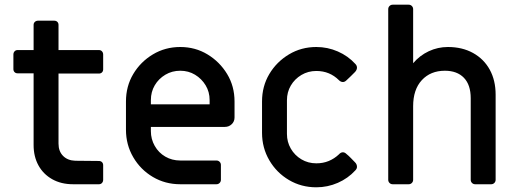

<svg xmlns="http://www.w3.org/2000/svg" viewBox="-20 -784 2199 817"><path d="M291 0Q240 0 202 -21.5Q164 -43 143.5 -80.5Q123 -118 123 -167V-472H55Q47 -472 42 -477Q37 -482 37 -490V-552Q37 -560 42 -565.5Q47 -571 55 -571H123V-678Q123 -686 128.5 -691Q134 -696 142 -696H210Q219 -696 224 -691Q229 -686 229 -678V-571H401Q409 -571 414 -565.5Q419 -560 419 -552V-489Q419 -481 414 -476Q409 -471 401 -471H229V-173Q229 -140 248.5 -120.5Q268 -101 300 -100L401 -99Q409 -99 414 -94Q419 -89 419 -81V-19Q419 -11 414 -5.5Q409 0 401 0Z M747 0Q683 0 630.5 -31Q578 -62 547 -115Q516 -168 516 -232V-352Q516 -417 547 -469Q578 -521 630.5 -552.5Q683 -584 747 -584Q811 -584 863 -552.5Q915 -521 946.5 -469Q978 -417 978 -352V-284Q978 -267 966 -255.5Q954 -244 937 -244H622V-226Q622 -192 638.5 -163Q655 -134 683.5 -117.5Q712 -101 747 -101H901Q909 -101 914.5 -95.5Q920 -90 920 -82V-19Q920 -11 914.5 -5.5Q909 0 901 0ZM622 -340H872V-358Q872 -393 855 -421Q838 -449 810 -466Q782 -483 747 -483Q712 -483 683.5 -466Q655 -449 638.5 -421Q622 -393 622 -358Z M1326 13Q1262 13 1209.5 -18Q1157 -49 1126 -102Q1095 -155 1095 -219V-352Q1095 -417 1126 -469Q1157 -521 1209.5 -552.5Q1262 -584 1326 -584Q1374 -584 1417.5 -565Q1461 -546 1492 -512Q1499 -505 1499 -496Q1499 -487 1491 -478L1473 -460Q1464 -451 1454 -442Q1447 -435 1439 -435Q1430 -435 1422 -443Q1403 -462 1379 -472Q1355 -482 1326 -482Q1291 -482 1262.5 -465Q1234 -448 1217.5 -420Q1201 -392 1201 -357V-214Q1201 -180 1217.5 -151.5Q1234 -123 1262.5 -106Q1291 -89 1326 -89Q1355 -89 1379 -99Q1403 -109 1422 -127Q1430 -136 1439 -136Q1447 -136 1454 -129Q1464 -121 1473 -111.5Q1482 -102 1491 -93Q1499 -85 1499 -74Q1499 -66 1492 -59Q1461 -25 1417.5 -6Q1374 13 1326 13Z M1651 0Q1643 0 1637.5 -5.5Q1632 -11 1632 -19V-745Q1632 -753 1637.5 -758.5Q1643 -764 1651 -764H1719Q1727 -764 1732.5 -758.5Q1738 -753 1738 -745V-515Q1766 -548 1804.5 -566Q1843 -584 1886 -584Q1947 -584 1993 -558.5Q2039 -533 2064 -487.5Q2089 -442 2089 -381V-19Q2089 -11 2083.5 -5.5Q2078 0 2070 0H2002Q1994 0 1988.5 -5.5Q1983 -11 1983 -19V-366Q1983 -423 1954 -453Q1925 -483 1873 -483Q1812 -483 1775 -443Q1738 -403 1738 -332V-19Q1738 -11 1732.5 -5.5Q1727 0 1719 0Z"/></svg>

Font: Miriam Libre SemiBold
Style: Regular
Weight: 600
Version: Version 2.000